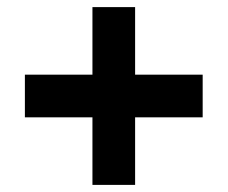

<svg xmlns="http://www.w3.org/2000/svg" viewBox="-20 -620 640 540"><path d="M50 -410H240V-600H360V-410H550V-290H360V-100H240V-290H50Z"/></svg>

Font: Epunda Sans Black
Style: Regular
Weight: 900
Designer: Simon Atzbach
Foundry: typofactur
Version: Version 2.204; ttfautohint (v1.8.4.7-5d5b)